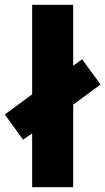

<svg xmlns="http://www.w3.org/2000/svg" viewBox="-44 -780 439 800"><path d="M90 0V-224L52 -198L-24 -303L90 -387V-760H261V-506L298 -533L375 -428L261 -344V0Z"/></svg>

Font: Noto Sans Malayalam Condensed Black
Style: Regular
Weight: 900
Width: 3
Designer: Jelle Bosma - Monotype Design Team
Foundry: Monotype Imaging Inc.
Version: Version 2.104; ttfautohint (v1.8.4.7-5d5b)